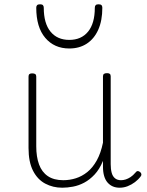

<svg xmlns="http://www.w3.org/2000/svg" viewBox="-20 -856 686 895"><path d="M270 19Q227 19 191 0Q155 -19 134 -60Q113 -101 113 -166V-499Q113 -507 117 -510.5Q121 -514 130 -514Q140 -514 144.5 -510.5Q149 -507 149 -499V-174Q149 -125 162 -89.5Q175 -54 203 -35Q231 -16 275 -16Q305 -16 333.5 -25Q362 -34 387 -54Q412 -74 431 -108Q450 -142 460 -191V-500Q460 -508 464.5 -511.5Q469 -515 479 -515Q488 -515 492 -511.5Q496 -508 496 -500V-91Q496 -68 500.5 -51Q505 -34 516 -25Q527 -16 544 -16Q555 -16 566 -19.5Q577 -23 588.5 -30.5Q600 -38 611 -51Q616 -58 621.5 -58.5Q627 -59 633 -54Q638 -50 639 -44.5Q640 -39 636 -34Q625 -19 609 -7Q593 5 575 12Q557 19 538 19Q520 19 506 13Q492 7 481.5 -5Q471 -17 465.5 -35.5Q460 -54 460 -79V-106Q444 -67 421 -42.5Q398 -18 372.5 -4.5Q347 9 320.5 14Q294 19 270 19ZM303 -630Q233 -630 191 -679.5Q149 -729 149 -820Q149 -828 153 -832Q157 -836 167 -836Q176 -836 180 -832Q184 -828 184 -820Q184 -747 215.5 -708.5Q247 -670 303 -670Q359 -670 390.5 -708.5Q422 -747 422 -820Q422 -828 426 -832Q430 -836 439 -836Q449 -836 453 -832Q457 -828 457 -820Q457 -760 438 -717.5Q419 -675 384.5 -652.5Q350 -630 303 -630Z"/></svg>

Font: Playwrite BR Thin
Style: Regular
Weight: 250
Version: Version 1.003